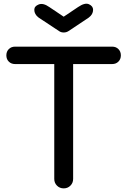

<svg xmlns="http://www.w3.org/2000/svg" viewBox="-20 -1038 701 1058"><path d="M331 0Q309 0 294 -15Q279 -30 279 -52V-781H383V-52Q383 -30 368 -15Q353 0 331 0ZM63 -685Q42 -685 28.5 -698.5Q15 -712 15 -733Q15 -754 28.5 -767.5Q42 -781 63 -781H598Q619 -781 632.5 -767.5Q646 -754 646 -733Q646 -712 632.5 -698.5Q619 -685 598 -685ZM331 -859Q316 -859 305 -867L193 -941Q169 -959 169 -984Q169 -1004 193.5 -1013.5Q218 -1023 252 -999L331 -946L410 -999Q448 -1025 470.5 -1014.5Q493 -1004 493 -984Q493 -959 469 -941L358 -867Q346 -859 331 -859Z"/></svg>

Font: Comfortaa
Style: Bold
Weight: 700
Designer: Johan Aakerlund
Foundry: Johan Aakerlund
Version: Version 3.104; ttfautohint (v1.8.1.43-b0c9)